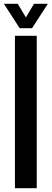

<svg xmlns="http://www.w3.org/2000/svg" viewBox="-23 -988 271 1008"><path d="M55.4 0V-800H169.9V0ZM80.3 -840 -2.6 -968H70.3L113 -896.5L155.5 -968H228.2L145.3 -840Z"/></svg>

Font: Big Shoulders Stencil Text Thin
Style: Regular
Weight: 100
Designer: Patric King
Foundry: XO Type Co
Version: Version 2.001